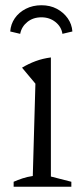

<svg xmlns="http://www.w3.org/2000/svg" viewBox="-20 -712 311 732"><path d="M32 0V-19Q48 -26 66 -32Q84 -38 105 -41L115 -393L64 -454Q89 -469 116 -479Q143 -489 174 -493V-39L252 -19V0ZM138 -692Q171 -692 196.5 -678.5Q222 -665 238 -642.5Q254 -620 256 -592L218 -583Q214 -610 191.5 -628Q169 -646 138 -646Q106 -646 84 -628Q62 -610 57 -583L19 -592Q21 -620 36.5 -642.5Q52 -665 78.5 -678.5Q105 -692 138 -692Z"/></svg>

Font: Piazzolla 24pt Light
Style: Regular
Weight: 300
Designer: Juan Pablo del Peral
Foundry: Huerta Tipografica
Version: Version 2.005